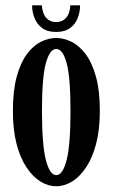

<svg xmlns="http://www.w3.org/2000/svg" viewBox="-20 -668 412 700"><path d="M185 11Q155.5 11 127.5 -6.2Q99.5 -23.5 76.5 -58Q53.5 -92.5 40.2 -144Q27 -195.5 27 -263.5Q27 -337.5 41 -388.8Q55 -440 78.2 -471Q101.5 -502 129.2 -515.8Q157 -529.5 185 -529.5Q212.5 -529.5 240.5 -515.8Q268.5 -502 292 -471Q315.5 -440 329.8 -388.8Q344 -337.5 344 -263.5Q344 -195.5 330.5 -144Q317 -92.5 294 -58Q271 -23.5 242.8 -6.2Q214.5 11 185 11ZM185 -29.5Q209 -29.5 223 -85Q237 -140.5 237 -263.5Q237 -386 223 -437.8Q209 -489.5 185 -489.5Q161.5 -489.5 147.2 -437.8Q133 -386 133 -263.5Q133 -140.5 147.2 -85Q161.5 -29.5 185 -29.5ZM184.5 -551.5Q153 -551.5 134 -565.5Q115 -579.5 106 -602Q97 -624.5 97 -648.5H132.5Q135 -617.5 148.8 -602.5Q162.5 -587.5 184.5 -587.5Q206.5 -587.5 220.5 -602.5Q234.5 -617.5 236.5 -648.5H272Q272 -624.5 263.2 -602Q254.5 -579.5 235.2 -565.5Q216 -551.5 184.5 -551.5Z"/></svg>

Font: Imbue Thin 10pt SemiBold
Style: Regular
Weight: 600
Version: Version 1.102